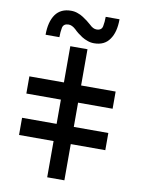

<svg xmlns="http://www.w3.org/2000/svg" viewBox="-102 -1028 804 1096"><g transform="rotate(10 300.0 -480.0)"><path d="M549.8 -549.8Q483.4 -549.8 349.6 -549.8Q349.6 -620.1 349.6 -759.8Q316.4 -759.8 250 -759.8Q250 -690.4 250 -549.8Q183.6 -549.8 49.8 -549.8Q49.8 -516.6 49.8 -450.2Q116.2 -450.2 250 -450.2Q250 -403.3 250 -309.6Q183.6 -309.6 49.8 -309.6Q49.8 -276.4 49.8 -210Q116.2 -210 250 -210Q250 -139.6 250 0Q283.2 0 349.6 0Q349.6 -70.3 349.6 -210Q417 -210 549.8 -210Q549.8 -243.2 549.8 -309.6Q483.4 -309.6 349.6 -309.6Q349.6 -356.4 349.6 -450.2Q417 -450.2 549.8 -450.2Q549.8 -483.4 549.8 -549.8ZM500 -960Q473.6 -960 419.9 -960Q419.9 -929.7 415 -905.3Q410.2 -879.9 379.9 -879.9Q360.4 -879.9 339.8 -900.4Q318.4 -919.9 291 -937.5Q276.4 -947.3 258.8 -953.1Q241.2 -960 219.7 -960Q160.2 -960 129.9 -918Q99.6 -875 99.6 -799.8Q127 -799.8 179.7 -799.8Q179.7 -830.1 184.6 -855.5Q190.4 -879.9 219.7 -879.9Q239.3 -879.9 260.7 -860.4Q281.2 -839.8 308.6 -822.3Q324.2 -812.5 341.8 -806.6Q359.4 -799.8 379.9 -799.8Q440.4 -799.8 469.7 -842.8Q500 -884.8 500 -960Z"/></g></svg>

Font: Alibu-Mazigh Belqasem 1
Style: Bold
Weight: 400
Designer: Mazigh Mubarik Belqasem
Version: Version 1.0